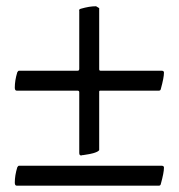

<svg xmlns="http://www.w3.org/2000/svg" viewBox="-20 -586 560 602"><path d="M234.4 -98.6Q228.5 -98.6 228.5 -106.4V-296.9Q228.5 -301.8 222.7 -301.8H32.2Q26.4 -301.8 26.4 -311.5Q26.4 -322.3 28.3 -334.5Q30.3 -346.7 34.2 -359.4Q35.2 -361.3 37.1 -363.3Q38.1 -364.3 39.1 -364.3H223.6Q228.5 -364.3 228.5 -370.1V-551.8Q226.6 -556.6 233.4 -558.6Q247.1 -562.5 258.8 -564.5Q270.5 -566.4 281.2 -566.4L291 -560.5V-369.1Q291 -364.3 294.9 -364.3H486.3Q494.1 -364.3 494.1 -358.4Q494.1 -342.8 484.4 -307.6Q483.4 -301.8 478.5 -301.8H294.9Q291 -301.8 291 -298.8V-115.2Q284.2 -105.5 240.2 -99.6H237.3Q236.3 -98.6 234.4 -98.6ZM32.2 -3.9Q26.4 -3.9 26.4 -13.7Q26.4 -24.4 28.3 -36.6Q30.3 -48.8 34.2 -61.5Q35.2 -63.5 37.1 -65.4Q38.1 -66.4 39.1 -66.4H486.3Q494.1 -66.4 494.1 -60.5Q494.1 -44.9 484.4 -9.8Q483.4 -3.9 478.5 -3.9Z"/></svg>

Font: Crimson Text SemiBold
Style: Regular
Weight: 600
Designer: Sebastian Kosch
Foundry: Sebastian Kosch
Version: Version 1.100; ttfautohint (v1.8.4)